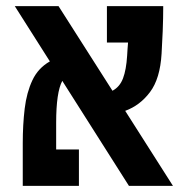

<svg xmlns="http://www.w3.org/2000/svg" viewBox="-20 -606 626 626"><path d="M400.4 0 183.1 -342.3Q163.1 -305.2 163.1 -205.6V-118.7H237.3V0H54.2V-139.2Q54.2 -199.2 60.5 -252Q66.9 -304.7 85.7 -344.5Q104.5 -384.3 142.6 -405.8L28.3 -585.9H170.9L346.7 -310.1Q370.6 -322.8 381.1 -350.6Q391.6 -378.4 394.5 -424.3Q395 -434.6 395.8 -445.6Q396.5 -456.5 397.5 -467.3H328.6V-585.9H512.2Q512.2 -547.4 510.5 -504.4Q508.8 -461.4 506.8 -430.7Q502 -349.6 469.2 -305.9Q436.5 -262.2 388.2 -244.6L543.9 0Z"/></svg>

Font: CaskaydiaCove NF SemiBold
Style: Regular
Weight: 600
Designer: Aaron Bell
Foundry: Saja Typeworks
Version: Version 2111.001; VTT 6.35;Nerd Fonts 3.2.1